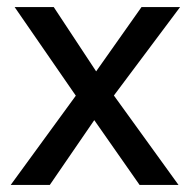

<svg xmlns="http://www.w3.org/2000/svg" viewBox="-20 -524 540 544"><path d="M194.8 -252.9 21.5 -503.9H132.3L252.4 -321.8L380.9 -503.9H490.2L302.7 -253.4L485.8 0H375.5L247.1 -183.6L121.1 0H10.3Z"/></svg>

Font: Inder
Style: Regular
Weight: 400
Designer: Irina Smirnova
Foundry: Irina Smirnova
Version: Version 1.001